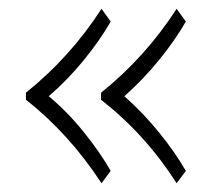

<svg xmlns="http://www.w3.org/2000/svg" viewBox="-20 -481 482 437"><path d="M39 -254V-270Q140 -351 211 -461L232 -432Q208 -390 171 -344.5Q134 -299 91 -262Q134 -226 171 -180Q208 -134 232 -92L211 -64Q137 -177 39 -254ZM210 -254V-270Q311 -351 382 -461L403 -432Q379 -390 342.5 -345Q306 -300 263 -262Q305 -225 342 -179.5Q379 -134 403 -92L382 -64Q311 -175 210 -254Z"/></svg>

Font: Trirong ExtraLight
Style: Regular
Weight: 275
Designer: Katatrad Team
Foundry: CadsonDemak
Version: Version 1.001